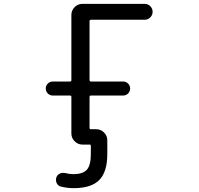

<svg xmlns="http://www.w3.org/2000/svg" viewBox="-20 -775 1040 1002"><path d="M482.4 -100.6Q505.9 -100.6 522.9 -83.5Q540 -66.4 540 -43V28.3Q540 122.1 498 164.6Q456.1 207 363.3 207Q334 207 299.8 199.2Q284.2 196.3 276.9 182.6Q269.5 168.9 273.4 153.3Q277.3 138.7 290.5 131.8Q303.7 125 319.3 127.9Q341.8 133.8 362.3 133.8Q413.1 133.8 433.6 110.4Q454.1 86.9 454.1 28.3V-13.7Q454.1 -20.5 447.3 -20.5H440.4H412.1H410.2Q386.7 -20.5 369.6 -37.6Q352.5 -54.7 352.5 -78.1V-269.5Q352.5 -276.4 345.7 -276.4H255.9Q240.2 -276.4 229.5 -287.1Q218.8 -297.9 218.8 -313Q218.8 -328.1 229.5 -338.9Q240.2 -349.6 255.9 -349.6H345.7Q352.5 -349.6 352.5 -357.4V-697.3Q352.5 -720.7 369.6 -737.8Q386.7 -754.9 410.2 -754.9H734.4Q752 -754.9 764.2 -742.7Q776.4 -730.5 776.4 -713.4Q776.4 -696.3 764.2 -684.1Q752 -671.9 734.4 -671.9H455.1Q447.3 -671.9 447.3 -664.1V-357.4Q447.3 -349.6 455.1 -349.6H623Q637.7 -349.6 648.4 -338.9Q659.2 -328.1 659.2 -313Q659.2 -297.9 648.4 -287.1Q637.7 -276.4 623 -276.4H455.1Q447.3 -276.4 447.3 -269.5V-107.4Q447.3 -100.6 455.1 -100.6Z"/></svg>

Font: Rounded Mgen+ 1m regular
Style: Regular
Weight: 400
Designer: [Source Han Sans]
Ryoko NISHIZUKA  (kana & ideographs); Paul D. Hunt (Latin, Greek & Cyrillic); Wenlong ZHANG  (bopomofo
Version: Version 1.059.20150602